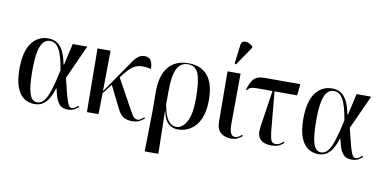

<svg xmlns="http://www.w3.org/2000/svg" viewBox="-91 -1080 3187 1594"><g transform="rotate(10 1502.5 -283.0)"><path d="M225 10Q175 10 136.5 -17Q98 -44 75.5 -102.5Q53 -161 53 -257Q53 -403 106 -475Q159 -547 245 -547Q284 -547 315 -530.5Q346 -514 369 -473Q392 -432 407 -356H412L453 -536H576L446 -250Q465 -171 477.5 -123.5Q490 -76 499.5 -51.5Q509 -27 517.5 -19Q526 -11 537 -11Q551 -11 566 -21Q581 -31 590 -39L597 -30Q583 -18 561 -5.5Q539 7 506 7Q473 7 450.5 -7Q428 -21 412.5 -55Q397 -89 385 -148H381Q368 -104 348 -68Q328 -32 298.5 -11Q269 10 225 10ZM245 -8Q279 -8 303 -38Q327 -68 348 -133Q369 -198 391 -303Q371 -427 341 -478Q311 -529 264 -529Q232 -529 208.5 -504Q185 -479 173 -421Q161 -363 161 -266Q161 -167 170.5 -111Q180 -55 198.5 -31.5Q217 -8 245 -8Z M667 0 662 -536H772L768 -194L920 -414Q947 -454 967 -482Q987 -510 1008 -525.5Q1029 -541 1058 -541Q1098 -541 1113 -515Q1128 -489 1128 -445Q1073 -457 1035.5 -452.5Q998 -448 968.5 -424.5Q939 -401 907 -360L885 -331L1024 -79Q1045 -41 1057.5 -26Q1070 -11 1092 -11Q1105 -11 1119 -21Q1133 -31 1145 -41L1151 -33Q1139 -20 1114 -5.5Q1089 9 1050 9Q1003 9 976 -8Q949 -25 930 -61L831 -259L768 -176L765 0Z M1196 238 1202 -98 1201 -264Q1200 -401 1258.5 -473.5Q1317 -546 1429 -546Q1535 -546 1591 -478Q1647 -410 1647 -272Q1647 -178 1619 -115Q1591 -52 1542.5 -20.5Q1494 11 1434 11Q1391 11 1356.5 -16.5Q1322 -44 1306 -121H1304L1311 238ZM1417 -8Q1468 -8 1503.5 -70Q1539 -132 1539 -269Q1539 -410 1515 -473.5Q1491 -537 1426 -537Q1362 -537 1332.5 -476Q1303 -415 1304 -280V-174Q1322 -81 1349.5 -44.5Q1377 -8 1417 -8Z M1882 9Q1831 9 1796 -19Q1761 -47 1761 -113L1758 -536H1868L1865 -118Q1864 -67 1875 -38.5Q1886 -10 1913 -10Q1930 -10 1944 -19Q1958 -28 1970 -38L1976 -29Q1962 -16 1938.5 -3.5Q1915 9 1882 9ZM1817 -605 1805 -610 1824 -766Q1827 -793 1843 -800.5Q1859 -808 1881.5 -801Q1904 -794 1925 -775V-763Z M2221 7Q2158 7 2127.5 -25.5Q2097 -58 2107 -127L2154 -440H2035Q1993 -440 1975.5 -435Q1958 -430 1943 -410L1935 -413Q1954 -478 1981.5 -507Q2009 -536 2070 -536H2372L2362 -440H2171L2202 -106Q2208 -54 2217.5 -32.5Q2227 -11 2256 -11Q2288 -11 2319 -42L2326 -33Q2300 -9 2277 -1Q2254 7 2221 7Z M2618 10Q2568 10 2529.5 -17Q2491 -44 2468.5 -102.5Q2446 -161 2446 -257Q2446 -403 2499 -475Q2552 -547 2638 -547Q2677 -547 2708 -530.5Q2739 -514 2762 -473Q2785 -432 2800 -356H2805L2846 -536H2969L2839 -250Q2858 -171 2870.5 -123.5Q2883 -76 2892.5 -51.5Q2902 -27 2910.5 -19Q2919 -11 2930 -11Q2944 -11 2959 -21Q2974 -31 2983 -39L2990 -30Q2976 -18 2954 -5.5Q2932 7 2899 7Q2866 7 2843.5 -7Q2821 -21 2805.5 -55Q2790 -89 2778 -148H2774Q2761 -104 2741 -68Q2721 -32 2691.5 -11Q2662 10 2618 10ZM2638 -8Q2672 -8 2696 -38Q2720 -68 2741 -133Q2762 -198 2784 -303Q2764 -427 2734 -478Q2704 -529 2657 -529Q2625 -529 2601.5 -504Q2578 -479 2566 -421Q2554 -363 2554 -266Q2554 -167 2563.5 -111Q2573 -55 2591.5 -31.5Q2610 -8 2638 -8Z"/></g></svg>

Font: Noto Serif Display SemiCondensed Medium
Style: Regular
Weight: 500
Width: 4
Designer: Monotype Design Team
Foundry: Monotype Imaging Inc.
Version: Version 2.009